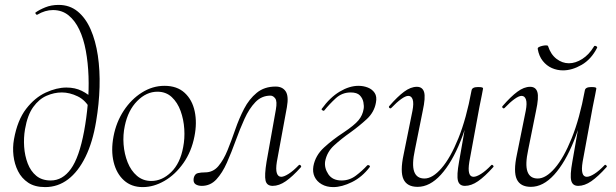

<svg xmlns="http://www.w3.org/2000/svg" viewBox="-20 -749 2514 783"><path d="M164 14Q122 14 95 -4Q68 -22 53.5 -51Q39 -80 35 -114Q31 -148 37 -181Q51 -259 86.5 -305Q122 -351 166.5 -371.5Q211 -392 251 -392Q286 -392 313.5 -378.5Q341 -365 363 -342L350 -301Q330 -340 297 -356Q264 -372 232 -372Q201 -372 170 -358.5Q139 -345 115.5 -312.5Q92 -280 82 -222Q76 -187 78.5 -150.5Q81 -114 93 -82.5Q105 -51 128 -32Q151 -13 187 -13Q235 -13 269 -60Q303 -107 323 -214Q333 -268 338 -325.5Q343 -383 341 -438Q339 -493 330 -542Q321 -591 303.5 -628Q286 -665 259.5 -686.5Q233 -708 196 -708Q164 -708 132 -689Q128 -688 125.5 -692.5Q123 -697 125 -698Q140 -709 164.5 -719Q189 -729 219 -729Q264 -729 296.5 -702.5Q329 -676 349.5 -629.5Q370 -583 379 -522.5Q388 -462 386 -393.5Q384 -325 372 -254Q358 -169 328.5 -109Q299 -49 257.5 -17.5Q216 14 164 14Z M562 14Q516 14 485.5 -13.5Q455 -41 443.5 -88Q432 -135 443 -193Q454 -251 484.5 -297.5Q515 -344 558.5 -371.5Q602 -399 651 -399Q702 -399 733 -370.5Q764 -342 774 -295Q784 -248 773 -193Q761 -131 728 -84Q695 -37 651 -11.5Q607 14 562 14ZM597 -11Q641 -11 678 -47Q715 -83 727 -149Q734 -184 731.5 -223Q729 -262 716.5 -296.5Q704 -331 680.5 -353Q657 -375 622 -375Q577 -375 539.5 -337Q502 -299 489 -236Q481 -199 484 -160Q487 -121 500.5 -87Q514 -53 538.5 -32Q563 -11 597 -11Z M803 9Q787 9 777 2Q767 -5 770 -23Q774 -40 787 -43Q800 -46 816 -46Q849 -46 870.5 -71.5Q892 -97 908 -136.5Q924 -176 939.5 -221Q955 -266 975.5 -305.5Q996 -345 1027 -370.5Q1058 -396 1104 -396Q1132 -396 1145 -376.5Q1158 -357 1150 -312L1109 -89Q1104 -58 1109 -43Q1114 -28 1127 -28Q1138 -28 1157 -40Q1176 -52 1198 -75Q1202 -79 1206 -74.5Q1210 -70 1207 -67Q1173 -29 1145.5 -10Q1118 9 1092 9Q1068 9 1063 -12.5Q1058 -34 1067 -89L1105 -302Q1111 -336 1102.5 -347.5Q1094 -359 1083 -359Q1047 -359 1021.5 -332.5Q996 -306 977 -264Q958 -222 941 -175Q924 -128 905.5 -86Q887 -44 862.5 -17.5Q838 9 803 9Z M1339 14Q1312 14 1292 2.5Q1272 -9 1263 -28Q1254 -47 1258 -71Q1266 -115 1301.5 -147.5Q1337 -180 1380 -208Q1425 -238 1442 -258.5Q1459 -279 1463 -305Q1465 -316 1462 -332Q1459 -348 1447.5 -360Q1436 -372 1410 -372Q1375 -372 1349 -348Q1323 -324 1302 -298Q1300 -296 1295 -299Q1290 -302 1292 -305Q1326 -352 1365.5 -375.5Q1405 -399 1442 -399Q1462 -399 1480 -392Q1498 -385 1508 -370Q1518 -355 1513 -330Q1506 -291 1475.5 -263Q1445 -235 1409 -209Q1372 -183 1342.5 -156Q1313 -129 1306 -91Q1302 -64 1319 -38.5Q1336 -13 1373 -13Q1405 -13 1431 -32.5Q1457 -52 1478 -75Q1481 -77 1485.5 -74.5Q1490 -72 1488 -68Q1457 -27 1415.5 -6.5Q1374 14 1339 14Z M1683 13Q1640 13 1625.5 -18Q1611 -49 1626 -119L1662 -297Q1668 -328 1663 -343Q1658 -358 1645 -358Q1634 -358 1616 -345Q1598 -332 1576 -309Q1572 -305 1568 -309Q1564 -313 1568 -317Q1601 -355 1628 -375Q1655 -395 1680 -395Q1703 -395 1709.5 -373.5Q1716 -352 1704 -297L1672 -138Q1659 -78 1669 -49.5Q1679 -21 1711 -21Q1744 -21 1780.5 -63Q1817 -105 1849.5 -185.5Q1882 -266 1903 -380L1914 -379Q1894 -263 1858.5 -174.5Q1823 -86 1778 -36.5Q1733 13 1683 13ZM1876 9Q1853 9 1847.5 -12.5Q1842 -34 1852 -89L1903 -380Q1905 -394 1929 -394Q1942 -394 1946 -392.5Q1950 -391 1950 -388Q1950 -385 1945 -361.5Q1940 -338 1935 -312L1894 -89Q1884 -28 1911 -28Q1923 -28 1942 -40Q1961 -52 1983 -75Q1986 -79 1990.5 -74.5Q1995 -70 1991 -67Q1957 -29 1929.5 -10Q1902 9 1876 9Z M2145 13Q2102 13 2087.5 -18Q2073 -49 2088 -119L2124 -297Q2130 -328 2125 -343Q2120 -358 2107 -358Q2096 -358 2078 -345Q2060 -332 2038 -309Q2034 -305 2030 -309Q2026 -313 2030 -317Q2063 -355 2090 -375Q2117 -395 2142 -395Q2165 -395 2171.5 -373.5Q2178 -352 2166 -297L2134 -138Q2121 -78 2131 -49.5Q2141 -21 2173 -21Q2206 -21 2242.5 -63Q2279 -105 2311.5 -185.5Q2344 -266 2365 -380L2376 -379Q2356 -263 2320.5 -174.5Q2285 -86 2240 -36.5Q2195 13 2145 13ZM2338 9Q2315 9 2309.5 -12.5Q2304 -34 2314 -89L2365 -380Q2367 -394 2391 -394Q2404 -394 2408 -392.5Q2412 -391 2412 -388Q2412 -385 2407 -361.5Q2402 -338 2397 -312L2356 -89Q2346 -28 2373 -28Q2385 -28 2404 -40Q2423 -52 2445 -75Q2448 -79 2452.5 -74.5Q2457 -70 2453 -67Q2419 -29 2391.5 -10Q2364 9 2338 9ZM2276 -462Q2252 -462 2230.5 -471.5Q2209 -481 2193.5 -500.5Q2178 -520 2173 -549Q2172 -554 2177.5 -557Q2183 -560 2191.5 -562Q2200 -564 2207 -564Q2214 -564 2215 -561Q2226 -527 2249.5 -509Q2273 -491 2300 -491Q2327 -491 2354.5 -508.5Q2382 -526 2402 -559Q2404 -564 2410.5 -561Q2417 -558 2415 -554Q2391 -507 2352 -484.5Q2313 -462 2276 -462Z"/></svg>

Font: Cormorant Light
Style: Italic
Weight: 300
Italic angle: -10°
Designer: Christian Thalmann (Catharsis Fonts)
Foundry: Catharsis Fonts
Version: Version 4.000